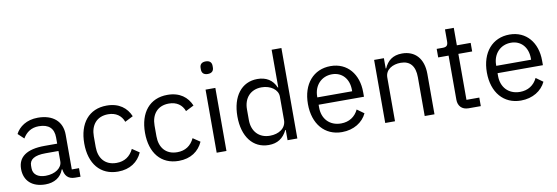

<svg xmlns="http://www.w3.org/2000/svg" viewBox="-55 -1137 4487 1547"><g transform="rotate(-10 2188.5 -364.0)"><path d="M505 0V-70H446V-354C446 -463 372 -528 248 -528C155 -528 93 -482 65 -427L113 -382C141 -429 182 -459 244 -459C326 -459 366 -419 366 -346V-295H264C114 -295 44 -241 44 -144C44 -48 108 12 217 12C289 12 344 -21 366 -84H371C377 -36 401 0 460 0ZM230 -56C168 -56 128 -85 128 -136V-157C128 -207 169 -235 260 -235H366V-150C366 -97 309 -56 230 -56Z M811 12C909 12 976 -36 1009 -110L951 -149C923 -90 876 -59 811 -59C716 -59 667 -124 667 -214V-302C667 -392 716 -457 811 -457C874 -457 918 -426 937 -373L1004 -407C974 -478 913 -528 811 -528C666 -528 581 -423 581 -258C581 -93 666 12 811 12Z M1308 12C1406 12 1473 -36 1506 -110L1448 -149C1420 -90 1373 -59 1308 -59C1213 -59 1164 -124 1164 -214V-302C1164 -392 1213 -457 1308 -457C1371 -457 1415 -426 1434 -373L1501 -407C1471 -478 1410 -528 1308 -528C1163 -528 1078 -423 1078 -258C1078 -93 1163 12 1308 12Z M1659 -637C1693 -637 1708 -655 1708 -682V-695C1708 -722 1693 -740 1659 -740C1625 -740 1610 -722 1610 -695V-682C1610 -655 1625 -637 1659 -637ZM1619 0H1699V-516H1619Z M2199 0H2279V-740H2199V-432H2195C2168 -497 2115 -528 2044 -528C1915 -528 1834 -423 1834 -258C1834 -93 1915 12 2044 12C2115 12 2164 -20 2195 -84H2199ZM2066 -60C1976 -60 1920 -122 1920 -214V-302C1920 -394 1976 -456 2066 -456C2139 -456 2199 -414 2199 -357V-165C2199 -98 2139 -60 2066 -60Z M2643 12C2740 12 2814 -36 2847 -106L2790 -147C2763 -90 2713 -58 2648 -58C2552 -58 2495 -125 2495 -214V-238H2866V-276C2866 -422 2781 -528 2643 -528C2503 -528 2411 -422 2411 -258C2411 -94 2503 12 2643 12ZM2643 -461C2725 -461 2780 -400 2780 -309V-298H2495V-305C2495 -395 2556 -461 2643 -461Z M3078 0V-358C3078 -424 3140 -456 3204 -456C3281 -456 3321 -409 3321 -317V0H3401V-331C3401 -456 3334 -528 3228 -528C3151 -528 3107 -490 3082 -432H3078V-516H2998V0Z M3780 0V-70H3675V-446H3788V-516H3675V-659H3603V-563C3603 -528 3592 -516 3558 -516H3510V-446H3595V-85C3595 -35 3625 0 3680 0Z M4107 12C4204 12 4278 -36 4311 -106L4254 -147C4227 -90 4177 -58 4112 -58C4016 -58 3959 -125 3959 -214V-238H4330V-276C4330 -422 4245 -528 4107 -528C3967 -528 3875 -422 3875 -258C3875 -94 3967 12 4107 12ZM4107 -461C4189 -461 4244 -400 4244 -309V-298H3959V-305C3959 -395 4020 -461 4107 -461Z"/></g></svg>

Font: IBM Plex Devanagari
Style: Regular
Weight: 400
Designer: Mike Abbink, Paul van der Laan, Pieter van Rosmalen, Erin McLaughlin
Foundry: Bold Monday
Version: Version 1.0